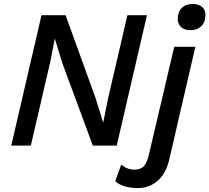

<svg xmlns="http://www.w3.org/2000/svg" viewBox="-20 -737 1060 972"><path d="M944 -584Q914 -584 896.5 -600Q879 -616 880 -644Q881 -679 901.5 -698Q922 -717 955 -717Q986 -717 1003.5 -701.5Q1021 -686 1020 -659Q1019 -623 998 -603.5Q977 -584 944 -584ZM37 0 190 -660H312L463 -243L502 -118H503L526 -234L625 -660H724L571 0H450L296 -416L258 -540H257L235 -426L136 0ZM678 215Q601 215 563 180L594 96Q623 122 661 122Q690 122 707 105.5Q724 89 734 45L862 -500H969L838 66Q821 141 778.5 178Q736 215 678 215Z"/></svg>

Font: Elaine Sans Medium
Style: Italic
Weight: 500
Italic angle: -13°
Designer: Wei Huang
Foundry: Wei Huang
Version: Version 2.001;December 24, 2019;FontCreator 12.0.0.2547 64-b